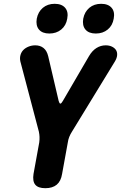

<svg xmlns="http://www.w3.org/2000/svg" viewBox="-20 -978 640 1008"><path d="M483 -802Q446 -802 428.5 -823Q411 -844 417 -880Q424 -916 449 -937Q474 -958 511 -958Q548 -958 566 -937Q584 -916 577 -880Q571 -844 545.5 -823Q520 -802 483 -802ZM239 -802Q202 -802 184.5 -823Q167 -844 173 -880Q180 -916 205 -937Q230 -958 267 -958Q304 -958 322 -937Q340 -916 333 -880Q327 -844 301.5 -823Q276 -802 239 -802ZM218 10Q180 10 165 -8.5Q150 -27 156 -65L186 -230Q188 -245 187.5 -259Q187 -273 184 -287L87 -655Q83 -673 87.5 -689Q92 -705 103 -716Q114 -727 130.5 -733.5Q147 -740 165 -740Q191 -740 208.5 -726Q226 -712 233 -683L288 -448Q292 -434 297 -434Q302 -434 310 -448L447 -683Q464 -712 486.5 -726Q509 -740 535 -740Q553 -740 567 -733.5Q581 -727 588.5 -716Q596 -705 595 -689Q594 -673 583 -655L358 -287Q349 -273 343.5 -259Q338 -245 336 -230L306 -65Q300 -27 278 -8.5Q256 10 218 10Z"/></svg>

Font: Maple Mono ExtraBold
Style: Italic
Weight: 800
Italic angle: -10°
Monospace: yes
Designer: subframe7536
Version: Version 7.200